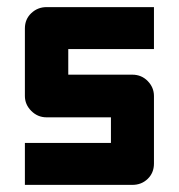

<svg xmlns="http://www.w3.org/2000/svg" viewBox="-20 -520 503 540"><path d="M352 -310Q378 -310 395.5 -292Q413 -274 413 -250V-60Q413 -34 395.5 -17Q378 0 352 0H50V-118H292V-190H111Q86 -190 68 -208Q50 -226 50 -250V-440Q50 -466 68 -483Q86 -500 111 -500H413V-382H172V-310H352Z"/></svg>

Font: Tschichold
Style: Bold
Weight: 700
Designer: Peter Wiegel
Foundry: Peter Wiegel
Version: Version 1.000; ttfautohint (v1.3)